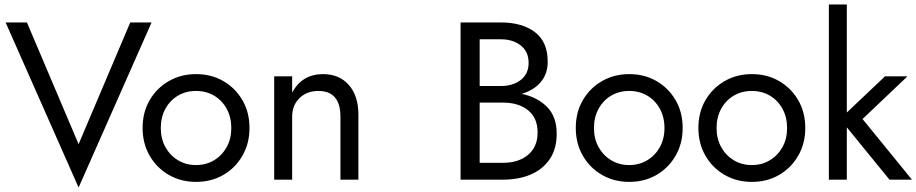

<svg xmlns="http://www.w3.org/2000/svg" viewBox="-20 -800 4081 855"><path d="M330 -158 560 -700H655L330 35L5 -700H100Z M615 -230Q615 -300 646.5 -354Q678 -408 732 -439Q786 -470 853 -470Q921 -470 974.5 -439Q1028 -408 1059.5 -354Q1091 -300 1091 -230Q1091 -161 1059.5 -106.5Q1028 -52 974.5 -21Q921 10 853 10Q786 10 732 -21Q678 -52 646.5 -106.5Q615 -161 615 -230ZM696 -230Q696 -182 716.5 -145Q737 -108 772.5 -86.5Q808 -65 853 -65Q898 -65 933.5 -86.5Q969 -108 989.5 -145Q1010 -182 1010 -230Q1010 -278 989.5 -315.5Q969 -353 933.5 -374Q898 -395 853 -395Q808 -395 772.5 -374Q737 -353 716.5 -315.5Q696 -278 696 -230Z M1496 -280Q1496 -395 1398 -395Q1346 -395 1313.5 -363Q1281 -331 1281 -280V0H1201V-460H1281V-388Q1326 -470 1418 -470Q1491 -470 1533.5 -421.5Q1576 -373 1576 -290V0H1496Z M2459 -205Q2459 -136 2427.5 -90.5Q2396 -45 2342.5 -22.5Q2289 0 2221 0H2031V-700H2211Q2305 -700 2362 -657Q2419 -614 2419 -525Q2419 -471 2388 -434.5Q2357 -398 2303 -382Q2372 -368 2415.5 -324.5Q2459 -281 2459 -205ZM2211 -625H2116V-417H2211Q2264 -417 2299 -444Q2334 -471 2334 -520Q2334 -570 2299 -597.5Q2264 -625 2211 -625ZM2116 -75H2221Q2289 -75 2331.5 -110.5Q2374 -146 2374 -210Q2374 -275 2331.5 -309Q2289 -343 2221 -343H2116Z M2544 -230Q2544 -300 2575.5 -354Q2607 -408 2661 -439Q2715 -470 2782 -470Q2850 -470 2903.5 -439Q2957 -408 2988.5 -354Q3020 -300 3020 -230Q3020 -161 2988.5 -106.5Q2957 -52 2903.5 -21Q2850 10 2782 10Q2715 10 2661 -21Q2607 -52 2575.5 -106.5Q2544 -161 2544 -230ZM2625 -230Q2625 -182 2645.5 -145Q2666 -108 2701.5 -86.5Q2737 -65 2782 -65Q2827 -65 2862.5 -86.5Q2898 -108 2918.5 -145Q2939 -182 2939 -230Q2939 -278 2918.5 -315.5Q2898 -353 2862.5 -374Q2827 -395 2782 -395Q2737 -395 2701.5 -374Q2666 -353 2645.5 -315.5Q2625 -278 2625 -230Z M3090 -230Q3090 -300 3121.5 -354Q3153 -408 3207 -439Q3261 -470 3328 -470Q3396 -470 3449.5 -439Q3503 -408 3534.5 -354Q3566 -300 3566 -230Q3566 -161 3534.5 -106.5Q3503 -52 3449.5 -21Q3396 10 3328 10Q3261 10 3207 -21Q3153 -52 3121.5 -106.5Q3090 -161 3090 -230ZM3171 -230Q3171 -182 3191.5 -145Q3212 -108 3247.5 -86.5Q3283 -65 3328 -65Q3373 -65 3408.5 -86.5Q3444 -108 3464.5 -145Q3485 -182 3485 -230Q3485 -278 3464.5 -315.5Q3444 -353 3408.5 -374Q3373 -395 3328 -395Q3283 -395 3247.5 -374Q3212 -353 3191.5 -315.5Q3171 -278 3171 -230Z M3921 -460H4021L3821 -270L4041 0H3941L3751 -233V0H3671V-780H3751V-299Z"/></svg>

Font: Von Book
Style: Regular
Weight: 400
Version: Version 4.000; ttfautohint (v1.8.4.7-5d5b)